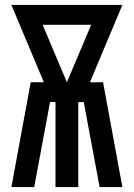

<svg xmlns="http://www.w3.org/2000/svg" viewBox="-20 -755 540 775"><path d="M26 0 104 -423H157L26 -735H474L343 -423H396L474 0H382L318 -343H296V0H204V-343H182L118 0ZM250 -423 348 -655H152Z"/></svg>

Font: Iosevka Term Curly
Style: Bold
Weight: 700
Designer: Belleve Invis
Foundry: Belleve Invis
Version: Version 32.3.0